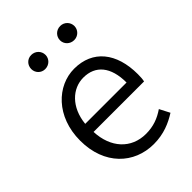

<svg xmlns="http://www.w3.org/2000/svg" viewBox="-222 -870 992 992"><g transform="rotate(-45 274.5 -374.0)"><path d="M310 13C384 13 439 -12 485 -41L456 -97C415 -69 373 -53 319 -53C211 -53 139 -132 134 -252H503C506 -266 507 -283 507 -301C507 -457 429 -554 294 -554C170 -554 53 -445 53 -269C53 -92 167 13 310 13ZM133 -312C144 -423 215 -488 295 -488C383 -488 435 -427 435 -312ZM187 -658C217 -658 240 -681 240 -709C240 -738 217 -761 187 -761C158 -761 136 -738 136 -709C136 -681 158 -658 187 -658ZM399 -658C428 -658 451 -681 451 -709C451 -738 428 -761 399 -761C369 -761 346 -738 346 -709C346 -681 369 -658 399 -658Z"/></g></svg>

Font: Noto Sans HK DemiLight
Style: Regular
Weight: 350
Designer: Ryoko NISHIZUKA 西塚涼子 (kana, bopomofo & ideographs); Paul D. Hunt (Latin, Greek & Cyrillic); Sandoll Communications 산돌커뮤니
Foundry: Adobe
Version: Version 2.004;hotconv 1.0.118;makeotfexe 2.5.65603